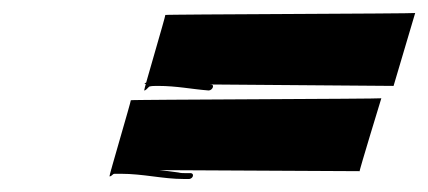

<svg xmlns="http://www.w3.org/2000/svg" viewBox="-20 -530 658 295"><path d="M300.5 -391C306.5 -391 310.3 -400 304.3 -400C277.9 -402 254.4 -407 225.4 -407C215.4 -407 208.4 -407 201.6 -401L584.7 -398L617.9 -510C617.6 -509 233.3 -508 234 -507C234.7 -506 200.5 -391 201.5 -391C204.5 -391 206.8 -395 209.4 -397C212.7 -398 217.7 -398 222.7 -398C251.7 -398 274.2 -393 300.5 -391ZM264.7 -264C261.7 -264 257.7 -264 254 -265C232.9 -268 205.9 -271 180.2 -272H159.2C155.2 -272 152.9 -271 150.2 -269L532.6 -267C531.3 -266 565.9 -379 565.9 -379C565.6 -378 180.3 -377 181 -376C181.6 -375 147.2 -259 148.2 -259C152.2 -259 152.4 -263 156.4 -263H165.4C200.4 -263 230 -255 262 -255H271C277.3 -256 278.7 -264 272.7 -264Z"/></svg>

Font: Hussar Wojna
Style: 3Obl
Weight: 400
Designer: Robert Jablonski
Foundry: Cannot Into Space Fonts
Version: Version 1.01